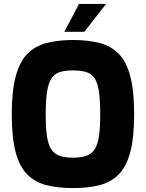

<svg xmlns="http://www.w3.org/2000/svg" viewBox="-20 -953 744 979"><path d="M352 6Q275 6 216.5 -9Q158 -24 118.5 -64Q79 -104 59.5 -178Q40 -252 40 -371Q40 -489 60 -563.5Q80 -638 119 -678Q158 -718 216.5 -733.5Q275 -749 352 -749Q430 -749 488.5 -733.5Q547 -718 586 -678Q625 -638 644.5 -563.5Q664 -489 664 -371Q664 -252 644.5 -178Q625 -104 585.5 -64Q546 -24 488 -9Q430 6 352 6ZM352 -149Q393 -149 420 -158.5Q447 -168 462.5 -191.5Q478 -215 484.5 -258.5Q491 -302 491 -371Q491 -442 484.5 -486Q478 -530 462.5 -553.5Q447 -577 420 -585.5Q393 -594 352 -594Q312 -594 285 -585.5Q258 -577 242.5 -553.5Q227 -530 220 -486Q213 -442 213 -371Q213 -302 219.5 -258.5Q226 -215 241.5 -191.5Q257 -168 284 -158.5Q311 -149 352 -149ZM308 -791 383 -933H521L410 -791Z"/></svg>

Font: Exo Thin ExtraBold
Style: Regular
Weight: 800
Version: Version 2.000